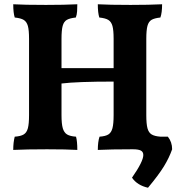

<svg xmlns="http://www.w3.org/2000/svg" viewBox="-20 -699 868 899"><path d="M786 0Q772 40 747.5 80Q723 120 673 180Q623 169 598 133Q651 57 651 27Q651 12 639.5 6Q628 0 603 0H597Q500 0 438 3Q438 -35 446 -59Q474 -61 487.5 -69.5Q501 -78 506.5 -98.5Q512 -119 512 -160V-317Q340 -317 268 -308V-160Q268 -119 274 -98.5Q280 -78 294 -69.5Q308 -61 336 -59Q342 -38 342 3Q291 0 200 0Q104 0 42 3Q42 -33 49 -59Q77 -61 91 -69.5Q105 -78 110.5 -98.5Q116 -119 116 -160V-517Q116 -558 110.5 -577.5Q105 -597 91.5 -605.5Q78 -614 49 -617Q42 -639 42 -679Q93 -676 195 -676Q282 -676 342 -679Q342 -662 341 -646Q340 -630 335 -617Q307 -614 293 -606Q279 -598 273.5 -578Q268 -558 268 -517V-380H512V-517Q512 -558 506.5 -577.5Q501 -597 487.5 -605.5Q474 -614 445 -617Q438 -639 438 -679Q491 -676 591 -676Q679 -676 739 -679Q739 -639 731 -617Q703 -614 689.5 -606Q676 -598 670.5 -578Q665 -558 665 -517V-160Q665 -119 670.5 -98.5Q676 -78 690 -69.5Q704 -61 732 -59H766Q786 -34 786 0Z"/></svg>

Font: Vollkorn SC
Style: Bold
Weight: 700
Designer: Friedrich Althausen
Foundry: Friedrich Althausen
Version: Version 4.015